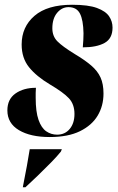

<svg xmlns="http://www.w3.org/2000/svg" viewBox="-20 -566 497 807"><path d="M189 10Q108 10 59.5 -19Q11 -48 11 -102Q11 -149 45 -173Q79 -197 131 -197Q130 -186 130 -175.5Q130 -165 130 -155Q130 -96 142 -62Q154 -28 174.5 -14Q195 0 220 0Q253 0 273 -24Q293 -48 293 -87Q293 -128 269.5 -153Q246 -178 190 -211Q133 -245 102 -283.5Q71 -322 71 -379Q71 -453 125 -499.5Q179 -546 283 -546Q351 -546 387.5 -532.5Q424 -519 438.5 -497.5Q453 -476 453 -450Q453 -404 419.5 -385.5Q386 -367 328 -367Q331 -400 331 -426Q330 -482 316 -509Q302 -536 268 -536Q240 -536 220 -512Q200 -488 200 -447Q200 -414 221 -392.5Q242 -371 294 -339Q336 -314 363 -291Q390 -268 402.5 -240.5Q415 -213 415 -173Q415 -121 390.5 -80Q366 -39 316 -14.5Q266 10 189 10ZM77 215Q87 166 93 131.5Q99 97 105 61H240L236 71Q221 90 194 117.5Q167 145 138.5 172.5Q110 200 87 221H76Z"/></svg>

Font: Noto Serif Display ExtraCondensed Black
Style: Italic
Weight: 900
Width: 2
Italic angle: -12°
Designer: Monotype Design Team
Foundry: Monotype Imaging Inc.
Version: Version 2.009